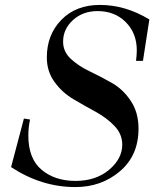

<svg xmlns="http://www.w3.org/2000/svg" viewBox="-20 -747 651 779"><path d="M25 -69 77 -266 102 -262Q95 -231 95 -197Q95 -103 149 -58Q203 -13 286 -13Q369 -13 422.5 -58Q476 -103 476 -160Q476 -203 444.5 -236Q413 -269 368 -293.5Q323 -318 278 -344.5Q233 -371 201.5 -414Q170 -457 170 -514Q170 -606 229 -666.5Q288 -727 385 -727Q489 -727 586 -668L560 -500H532Q535 -526 535 -543Q535 -612 490.5 -657Q446 -702 376 -702Q316 -702 276 -665.5Q236 -629 236 -578Q236 -537 267.5 -508Q299 -479 344 -457.5Q389 -436 434 -410.5Q479 -385 510.5 -338Q542 -291 542 -225Q542 -116 466.5 -52Q391 12 286 12Q148 12 25 -69Z"/></svg>

Font: Justus
Style: Italic
Weight: 400
Italic angle: -12°
Version: Version 001.001